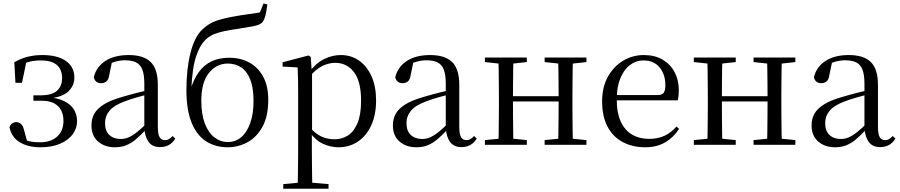

<svg xmlns="http://www.w3.org/2000/svg" viewBox="-20 -856 5323 1135"><path d="M217.6 14.6Q146.2 14.6 97.3 -14.9Q48.4 -44.5 35.9 -103.6Q41.2 -119.3 52.2 -126.7Q63.2 -134 75.8 -134Q92.1 -134 104.1 -123.5Q116.1 -112.9 121.6 -88.9L144.1 -7.5L95.8 -42.1Q125.9 -26.9 153.6 -20.9Q181.3 -14.8 216.3 -14.8Q280.6 -14.8 317.9 -48.7Q355.2 -82.5 355.2 -141.5Q355.2 -176.1 341.8 -203.1Q328.4 -230.1 299.9 -245.3Q271.3 -260.6 224 -260.6H177.4V-292.6H221.6Q286.2 -292.6 316.7 -319.4Q347.3 -346.3 347.1 -396.1Q346.1 -446.9 315 -472.9Q283.9 -498.8 220.8 -498.8Q186.2 -498.8 156.4 -491.7Q126.6 -484.6 97 -466.1L137 -497.1L110.1 -366.5H71.3L64.6 -487.8Q102.3 -510 143.2 -520.3Q184.1 -530.6 229 -530.6Q320.5 -530.6 370 -495.4Q419.4 -460.1 419.6 -397.7Q419.9 -349.6 383.4 -314.9Q346.9 -280.3 260.8 -273.2L262.6 -282Q323 -276.8 361.1 -257.4Q399.2 -238.1 417.4 -207.8Q435.6 -177.5 435.6 -138.7Q435.6 -98 410.4 -63.1Q385.1 -28.2 336.5 -6.8Q288 14.6 217.6 14.6Z M658.7 14.6Q599.5 14.6 560.1 -19.1Q520.6 -52.8 520.6 -115.1Q520.6 -153.9 537.8 -184.3Q554.9 -214.6 594.4 -239Q633.9 -263.5 699.9 -282.3Q741.8 -294.9 787.8 -306.7Q833.8 -318.5 873.8 -327.7V-303.3Q833.8 -293.3 792.7 -281.5Q751.6 -269.7 717.6 -257Q654.3 -233.6 627.6 -201.7Q600.9 -169.7 600.9 -128.2Q600.9 -81.6 626.5 -58Q652.2 -34.4 694.1 -34.4Q716.6 -34.4 738.6 -43.3Q760.6 -52.2 788.7 -74.2Q816.7 -96.3 854.8 -134.4L863.5 -87.1H839.9Q808.7 -53.7 781.5 -31.1Q754.2 -8.4 725.1 3.1Q696 14.6 658.7 14.6ZM925.8 13.6Q881.1 13.6 858.8 -16.6Q836.5 -46.7 833.2 -99.7V-103.3V-359Q833.2 -415 821.1 -445.3Q808.9 -475.6 783.7 -487.6Q758.6 -499.6 719 -499.6Q690.3 -499.6 661.1 -491.4Q631.9 -483.2 598.7 -464.7L642.2 -491.9L625.8 -412.7Q622.2 -386 609.7 -375.2Q597.1 -364.3 578.4 -364.3Q542.2 -364.3 534.5 -399.7Q549.4 -461 603.1 -495.8Q656.8 -530.6 741.2 -530.6Q828.5 -530.6 870.8 -489.2Q913 -447.8 913 -354.6V-107.7Q913 -60.8 924.1 -44.2Q935.1 -27.5 955.4 -27.5Q968 -27.5 978 -33.2Q988 -38.8 1000.4 -52.1L1016.1 -36.7Q1000.2 -10.7 977.6 1.4Q955 13.6 925.8 13.6Z M1326.7 14.6Q1253 14.6 1198.2 -20.7Q1143.4 -56 1112.7 -130.7Q1082 -205.4 1082 -323.6Q1082 -448.4 1106 -543.3Q1129.9 -638.2 1176.2 -681.9Q1214.9 -718.7 1260.7 -733.9Q1306.6 -749.1 1371.5 -760.1Q1407.6 -766.9 1446.3 -771.9Q1485 -776.9 1516.6 -782.7L1537.9 -835.6L1560.2 -829.8Q1555.9 -791 1548.9 -764.1Q1542 -737.2 1529.7 -722.5Q1514.4 -707.9 1474.8 -700.5Q1435.2 -693.1 1383.8 -685.1Q1339 -679.1 1305.6 -671.8Q1272.1 -664.5 1247.3 -654.7Q1222.6 -644.9 1202.7 -628.1Q1163.8 -595.4 1139.9 -524.7Q1116.1 -454.1 1110.9 -325.7L1106.5 -327.7Q1125.2 -387.9 1155.1 -429.7Q1185.1 -471.4 1229.8 -493Q1274.5 -514.6 1335.8 -514.6Q1401.2 -514.6 1453.1 -486.7Q1505 -458.7 1535.4 -403.4Q1565.8 -348.1 1565.8 -266.3Q1565.8 -168.8 1531.6 -106.7Q1497.5 -44.6 1442.7 -15Q1387.9 14.6 1326.7 14.6ZM1327.3 -16.4Q1372.9 -16.4 1406.7 -45.6Q1440.5 -74.7 1459.6 -129.3Q1478.7 -183.9 1478.7 -259.1Q1478.7 -335.8 1459.8 -384.7Q1440.8 -433.6 1406.6 -456.9Q1372.3 -480.3 1326.9 -480.3Q1260.3 -480.3 1215.2 -425.1Q1170.1 -369.8 1170.1 -260.3Q1170.1 -181.7 1190.5 -127.1Q1210.9 -72.5 1246.7 -44.5Q1282.5 -16.4 1327.3 -16.4Z M1654.5 259.8V232.4L1765.7 222.2H1803.5L1922.2 232.4V259.8ZM1739.5 259.8Q1740.5 225.6 1741 185.1Q1741.5 144.5 1742 103.1Q1742.5 61.7 1742.5 26.7V-286.8Q1742.5 -338.2 1742 -379.5Q1741.5 -420.7 1739.5 -457.5L1650.5 -462.4V-487.9L1803.9 -528L1816.9 -519.6L1822.9 -435.3L1824.7 -430.1V-78.7L1823.5 -68.7V26.5Q1823.5 60.7 1824 102.2Q1824.5 143.7 1825 184.7Q1825.5 225.6 1826.5 259.8ZM1980.6 14.6Q1936.1 14.6 1891.2 -5.1Q1846.3 -24.9 1808.2 -77.1H1795.4L1809.3 -105.1Q1846.5 -63.7 1881.4 -48.2Q1916.2 -32.7 1957.5 -32.7Q2001.2 -32.7 2036.6 -55.1Q2072.1 -77.6 2093.3 -128.1Q2114.5 -178.6 2114.5 -260.8Q2114.5 -374.9 2072.5 -429.7Q2030.4 -484.5 1961.9 -484.5Q1924.4 -484.5 1887 -466.8Q1849.5 -449.1 1805.2 -398.2L1794.6 -425H1805.5Q1844.9 -481.5 1894.2 -506.1Q1943.6 -530.6 1994.3 -530.6Q2055.5 -530.6 2102.2 -498Q2149 -465.4 2176.1 -405.4Q2203.2 -345.3 2203.2 -262.6Q2203.2 -177.1 2174.5 -114.8Q2145.7 -52.4 2095.4 -18.9Q2045.2 14.6 1980.6 14.6Z M2440.7 14.6Q2381.5 14.6 2342.1 -19.1Q2302.6 -52.8 2302.6 -115.1Q2302.6 -153.9 2319.8 -184.3Q2336.9 -214.6 2376.4 -239Q2415.9 -263.5 2481.9 -282.3Q2523.8 -294.9 2569.8 -306.7Q2615.8 -318.5 2655.8 -327.7V-303.3Q2615.8 -293.3 2574.7 -281.5Q2533.6 -269.7 2499.6 -257Q2436.3 -233.6 2409.6 -201.7Q2382.9 -169.7 2382.9 -128.2Q2382.9 -81.6 2408.5 -58Q2434.2 -34.4 2476.1 -34.4Q2498.6 -34.4 2520.6 -43.3Q2542.6 -52.2 2570.7 -74.2Q2598.7 -96.3 2636.8 -134.4L2645.5 -87.1H2621.9Q2590.7 -53.7 2563.5 -31.1Q2536.2 -8.4 2507.1 3.1Q2478 14.6 2440.7 14.6ZM2707.8 13.6Q2663.1 13.6 2640.8 -16.6Q2618.5 -46.7 2615.2 -99.7V-103.3V-359Q2615.2 -415 2603.1 -445.3Q2590.9 -475.6 2565.7 -487.6Q2540.6 -499.6 2501 -499.6Q2472.3 -499.6 2443.1 -491.4Q2413.9 -483.2 2380.7 -464.7L2424.2 -491.9L2407.8 -412.7Q2404.2 -386 2391.7 -375.2Q2379.1 -364.3 2360.4 -364.3Q2324.2 -364.3 2316.5 -399.7Q2331.4 -461 2385.1 -495.8Q2438.8 -530.6 2523.2 -530.6Q2610.5 -530.6 2652.8 -489.2Q2695 -447.8 2695 -354.6V-107.7Q2695 -60.8 2706.1 -44.2Q2717.1 -27.5 2737.4 -27.5Q2750 -27.5 2760 -33.2Q2770 -38.8 2782.4 -52.1L2798.1 -36.7Q2782.2 -10.7 2759.6 1.4Q2737 13.6 2707.8 13.6Z M2926.1 0Q2927.3 -24.4 2927.8 -65.4Q2928.3 -106.3 2928.8 -150.3Q2929.3 -194.3 2929.3 -228.5V-288.3Q2929.3 -321.7 2928.8 -365.7Q2928.3 -409.8 2927.8 -450.8Q2927.3 -491.8 2926.1 -516H3015.3Q3014.3 -491.7 3013.8 -450.1Q3013.3 -408.6 3012.8 -363Q3012.3 -317.5 3012.3 -279.8V-260.2Q3012.3 -210.2 3012.8 -159.3Q3013.3 -108.5 3013.8 -66.4Q3014.3 -24.3 3015.3 0ZM3278.4 0Q3280.4 -24.3 3280.9 -66.4Q3281.4 -108.5 3281.9 -159.3Q3282.4 -210.2 3282.4 -260.2V-279.8Q3282.4 -317.4 3281.9 -363.1Q3281.4 -408.7 3280.9 -450.2Q3280.4 -491.7 3278.4 -516H3366.9Q3365.9 -491.7 3365.4 -450.7Q3364.9 -409.7 3364.4 -365.7Q3363.9 -321.7 3363.9 -288.3V-228.5Q3363.9 -194.3 3364.4 -150.3Q3364.9 -106.3 3365.4 -65.4Q3365.9 -24.4 3366.9 0ZM2846.5 0V-27.8L2955.7 -38.6H2987.7L3094.3 -27.8V0ZM2846.5 -489.1V-516H3094.3V-489.1L2987.7 -477.4H2955.7ZM3199.6 0V-27.8L3307.8 -38.6H3340.8L3446.7 -27.8V0ZM3199.6 -489.1V-516H3446.7V-489.1L3340.8 -477.4H3307.8ZM2970 -256V-287.5H3322.9V-256Z M3794.3 14.6Q3720.5 14.6 3662.6 -15.4Q3604.7 -45.5 3572.1 -106.2Q3539.4 -167 3539.4 -256.8Q3539.4 -341.1 3573.5 -402.5Q3607.6 -463.8 3663.8 -497.2Q3720 -530.6 3785.9 -530.6Q3851.2 -530.6 3897.4 -503.3Q3943.6 -475.9 3968.1 -429.2Q3992.7 -382.4 3992.7 -323.2Q3992.7 -286.8 3986.4 -262.9H3577.6V-294.2H3868.3Q3894.6 -294.2 3904 -308.2Q3913.3 -322.1 3913.3 -352.3Q3913.3 -416.2 3879.2 -457.5Q3845.2 -498.8 3783.6 -498.8Q3739.8 -498.8 3704 -471.6Q3668.1 -444.5 3647 -392.8Q3625.9 -341.2 3625.9 -268.7Q3625.9 -188 3650.4 -135.9Q3674.9 -83.8 3717.9 -59.4Q3761 -35 3816.5 -35Q3869.5 -35 3908.8 -53.7Q3948.2 -72.3 3978.7 -108.1L3994.6 -94.3Q3962 -43.5 3912 -14.4Q3862 14.6 3794.3 14.6Z M4161.1 0Q4162.3 -24.4 4162.8 -65.4Q4163.3 -106.3 4163.8 -150.3Q4164.3 -194.3 4164.3 -228.5V-288.3Q4164.3 -321.7 4163.8 -365.7Q4163.3 -409.8 4162.8 -450.8Q4162.3 -491.8 4161.1 -516H4250.3Q4249.3 -491.7 4248.8 -450.1Q4248.3 -408.6 4247.8 -363Q4247.3 -317.5 4247.3 -279.8V-260.2Q4247.3 -210.2 4247.8 -159.3Q4248.3 -108.5 4248.8 -66.4Q4249.3 -24.3 4250.3 0ZM4513.4 0Q4515.4 -24.3 4515.9 -66.4Q4516.4 -108.5 4516.9 -159.3Q4517.4 -210.2 4517.4 -260.2V-279.8Q4517.4 -317.4 4516.9 -363.1Q4516.4 -408.7 4515.9 -450.2Q4515.4 -491.7 4513.4 -516H4601.9Q4600.9 -491.7 4600.4 -450.7Q4599.9 -409.7 4599.4 -365.7Q4598.9 -321.7 4598.9 -288.3V-228.5Q4598.9 -194.3 4599.4 -150.3Q4599.9 -106.3 4600.4 -65.4Q4600.9 -24.4 4601.9 0ZM4081.5 0V-27.8L4190.7 -38.6H4222.7L4329.3 -27.8V0ZM4081.5 -489.1V-516H4329.3V-489.1L4222.7 -477.4H4190.7ZM4434.6 0V-27.8L4542.8 -38.6H4575.8L4681.7 -27.8V0ZM4434.6 -489.1V-516H4681.7V-489.1L4575.8 -477.4H4542.8ZM4205 -256V-287.5H4557.9V-256Z M4915.7 14.6Q4856.5 14.6 4817.1 -19.1Q4777.6 -52.8 4777.6 -115.1Q4777.6 -153.9 4794.8 -184.3Q4811.9 -214.6 4851.4 -239Q4890.9 -263.5 4956.9 -282.3Q4998.8 -294.9 5044.8 -306.7Q5090.8 -318.5 5130.8 -327.7V-303.3Q5090.8 -293.3 5049.7 -281.5Q5008.6 -269.7 4974.6 -257Q4911.3 -233.6 4884.6 -201.7Q4857.9 -169.7 4857.9 -128.2Q4857.9 -81.6 4883.5 -58Q4909.2 -34.4 4951.1 -34.4Q4973.6 -34.4 4995.6 -43.3Q5017.6 -52.2 5045.7 -74.2Q5073.7 -96.3 5111.8 -134.4L5120.5 -87.1H5096.9Q5065.7 -53.7 5038.5 -31.1Q5011.2 -8.4 4982.1 3.1Q4953 14.6 4915.7 14.6ZM5182.8 13.6Q5138.1 13.6 5115.8 -16.6Q5093.5 -46.7 5090.2 -99.7V-103.3V-359Q5090.2 -415 5078.1 -445.3Q5065.9 -475.6 5040.7 -487.6Q5015.6 -499.6 4976 -499.6Q4947.3 -499.6 4918.1 -491.4Q4888.9 -483.2 4855.7 -464.7L4899.2 -491.9L4882.8 -412.7Q4879.2 -386 4866.7 -375.2Q4854.1 -364.3 4835.4 -364.3Q4799.2 -364.3 4791.5 -399.7Q4806.4 -461 4860.1 -495.8Q4913.8 -530.6 4998.2 -530.6Q5085.5 -530.6 5127.8 -489.2Q5170 -447.8 5170 -354.6V-107.7Q5170 -60.8 5181.1 -44.2Q5192.1 -27.5 5212.4 -27.5Q5225 -27.5 5235 -33.2Q5245 -38.8 5257.4 -52.1L5273.1 -36.7Q5257.2 -10.7 5234.6 1.4Q5212 13.6 5182.8 13.6Z"/></svg>

Font: Noto Serif JP
Style: Regular
Weight: 200
Designer: Ryoko NISHIZUKA 西塚涼子 (kana & ideographs); Frank Grießhammer (Latin, Greek & Cyrillic); Wenlong ZHANG 张文龙 (bopomofo); San
Foundry: Adobe
Version: Version 2.001;hotconv 1.1.0;makeotfexe 2.6.0